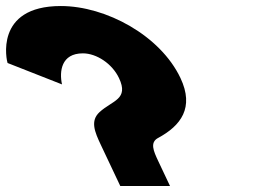

<svg xmlns="http://www.w3.org/2000/svg" viewBox="-159 -618 848 637"><path d="M46.7 -338C37.4 -381 44 -441 116 -441C161 -441 213.1 -407 235.8 -359C269.4 -288 213.8 -285 171.2 -246C139.9 -217 154.9 -181 175.7 -137L240 -1H405L365.8 -84C350.2 -117 338 -145 364.9 -160C441.5 -201 486.1 -261 439.8 -359C373.1 -500 192.8 -598 42.8 -598C-180.2 -598 -136.2 -414 -133.9 -409Z"/></svg>

Font: Hussar
Style: BdOpOblFive
Weight: 700
Foundry: Cannot Into Space Fonts
Version: Version 2.00